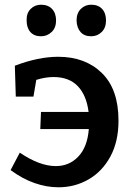

<svg xmlns="http://www.w3.org/2000/svg" viewBox="-20 -784 557 815"><path d="M25 -62 64 -136Q148 -79 217 -79Q274 -79 312.5 -119.5Q351 -160 357 -236H151L154 -309H356Q347 -380 310 -418.5Q273 -457 207 -457Q173 -457 134 -445L122 -374H47L43 -505Q143 -543 227 -543Q342 -543 412.5 -474Q483 -405 483 -272Q483 -183 448.5 -119.5Q414 -56 356 -22.5Q298 11 228 11Q178 11 126.5 -7Q75 -25 25 -62ZM367 -630Q338 -630 322 -648Q306 -666 305 -697Q305 -728 323 -746Q341 -764 367 -764Q397 -764 413.5 -746Q430 -728 430 -697Q430 -666 411.5 -648Q393 -630 367 -630ZM154 -630Q125 -630 109 -648Q93 -666 93 -697Q92 -728 110 -746Q128 -764 154 -764Q184 -764 201 -746Q218 -728 218 -697Q218 -666 199 -648Q180 -630 154 -630Z"/></svg>

Font: Bitter SemiBold
Style: Regular
Weight: 600
Designer: Sol Matas, and Bitter project Authors
Foundry: Sol Matas
Version: Version 2.001